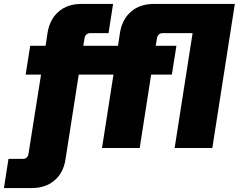

<svg xmlns="http://www.w3.org/2000/svg" viewBox="-98 -750 1210 973"><path d="M-78 203 -55 55H19Q26 55 32 52Q38 49 41.5 43.5Q45 38 46 32L110 -372H32L55 -518H133L143 -584Q154 -652 199 -691Q244 -730 314 -730H475L452 -582H358Q348 -582 340.5 -575.5Q333 -569 331 -559L324 -518H500L510 -584Q521 -652 566 -691Q611 -730 681 -730H1092L978 0H787L878 -582H725Q715 -582 707.5 -575.5Q700 -569 698 -559L691 -518H796L773 -372H668L610 0H419L477 -372H301L234 57Q224 125 178.5 164Q133 203 63 203Z"/></svg>

Font: MuseoModerno Black
Style: Italic
Weight: 900
Italic angle: -9°
Designer: Pablo Cosgaya, Héctor Gatti, Marcela Romero, and the Authors of The MuseoModerno Project.
Foundry: Omnibus-Type Team
Version: Version 1.003